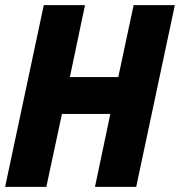

<svg xmlns="http://www.w3.org/2000/svg" viewBox="-33 -730 703 750"><path d="M-13 0 138 -710H299L240 -429H429L489 -710H650L499 0H338L398 -285H209L148 0Z"/></svg>

Font: Geist Mono ExtraBold
Style: Italic
Weight: 800
Italic angle: -12°
Monospace: yes
Designer: Basement.studio, Andrés Briganti, Mateo Zaragoza
Foundry: Basement.studio, Vercel, Andrés Briganti, Guido Ferreyra, Mateo Zaragoza
Version: Version 1.500; ttfautohint (v1.8.4.7-5d5b)